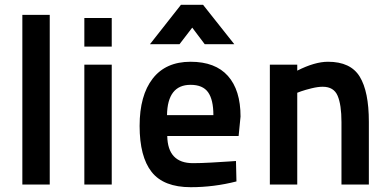

<svg xmlns="http://www.w3.org/2000/svg" viewBox="-20 -768 1626 799"><path d="M73 0V-706H187V0Z M331 0V-499H445V0ZM331 -574V-693H445V-574Z M783 -89Q815 -89 859.5 -91.5Q904 -94 933 -96L962 -98L964 -13Q870 11 774 11Q661 11 611 -52.5Q561 -116 561 -244Q561 -371 615.5 -441Q670 -511 773 -511Q876 -511 928.5 -452Q981 -393 981 -283L973 -202H676Q678 -89 783 -89ZM675 -289H868Q868 -353 846 -384Q824 -415 773 -415Q677 -415 675 -289ZM604 -584 733 -748H825L955 -584H832L780 -653L727 -584Z M1217 0H1103V-499H1217V-474Q1290 -511 1345 -511Q1439 -511 1477 -449Q1515 -387 1515 -261V0H1401V-260Q1401 -332 1385 -369.5Q1369 -407 1323 -407Q1303 -407 1276.5 -400.5Q1250 -394 1233 -388L1217 -382Z"/></svg>

Font: TypoPRO Titillium Maps
Style: 800 wt
Weight: 800
Designer: Campivisivi
Foundry: Accademia di Belle Arti di Urbino and students of MA course of Visual design
Version: Version 001.001